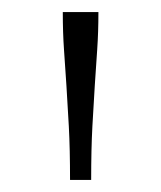

<svg xmlns="http://www.w3.org/2000/svg" viewBox="-20 -760 267 318"><path d="M143 -740H84Q84 -706 86 -677.5Q88 -649 90 -618.5Q92 -588 94 -550.5Q96 -513 96 -462H131Q131 -513 133 -550.5Q135 -588 137 -618.5Q139 -649 141 -678Q143 -707 143 -740Z"/></svg>

Font: Roboto Serif 20pt Thin
Style: Regular
Weight: 250
Version: Version 1.008